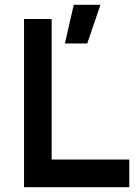

<svg xmlns="http://www.w3.org/2000/svg" viewBox="-20 -779 573 799"><path d="M250 -598H343L398 -759H287ZM80 0H518V-115H195V-700H80Z"/></svg>

Font: Unageo
Style: SemiBold
Weight: 600
Designer: Richard Sepsi
Foundry: Richard Sepsi
Version: Version 2.000